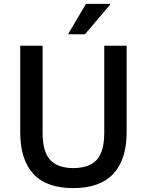

<svg xmlns="http://www.w3.org/2000/svg" viewBox="-20 -955 755 987"><path d="M84 -720H199V-273Q199 -175 238 -133Q277 -91 357 -91Q438 -91 477 -133Q516 -175 516 -273V-720H631V-275Q631 -134 562 -61Q493 12 357 12Q219 12 151.5 -61Q84 -134 84 -275ZM332 -779V-783L422 -935H546V-931L417 -779Z"/></svg>

Font: Kufam Medium
Style: Regular
Weight: 500
Designer: Wael Morcos, Artur Schmal
Foundry: Original Type
Version: Version 1.300; ttfautohint (v1.8.3)